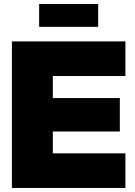

<svg xmlns="http://www.w3.org/2000/svg" viewBox="-20 -933 672 953"><path d="M39.1 0V-727.5H602.5V-555.7H242.2V-446.3H574.7V-280.3H242.2V-171.9H602.5V0ZM467.3 -913.1V-799.8H174.3V-913.1Z"/></svg>

Font: Inter Display Black
Style: Regular
Weight: 900
Designer: Rasmus Andersson
Foundry: rsms
Version: Version 4.000;git-a52131595